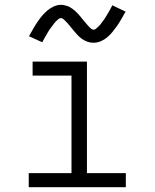

<svg xmlns="http://www.w3.org/2000/svg" viewBox="-20 -775 640 795"><path d="M99 0V-58H276V-462H115V-520H340V-58H501V0ZM367 -598Q361 -598 354.5 -599Q348 -600 342.5 -602Q337 -604 331 -607Q325 -610 320 -613.5Q315 -617 310.5 -621Q306 -625 301.5 -629.5Q297 -634 293 -639Q289 -644 285 -648.5Q281 -653 277 -658Q273 -663 268.5 -668.5Q264 -674 260 -678.5Q256 -683 252 -687Q248 -691 243 -695.5Q238 -700 233 -700Q227 -700 222.5 -696.5Q218 -693 212.5 -687.5Q207 -682 204.5 -678.5Q202 -675 199 -671Q196 -667 192.5 -662.5Q189 -658 185.5 -653Q182 -648 178.5 -642Q175 -636 171 -629Q167 -622 163 -615Q159 -608 155 -600L100 -625Q110 -643 119 -658.5Q128 -674 137 -687Q146 -700 154.5 -710Q163 -720 175 -730.5Q187 -741 202 -748Q217 -755 233 -755Q239 -755 245.5 -753.5Q252 -752 257.5 -750.5Q263 -749 269 -745.5Q275 -742 280 -738.5Q285 -735 289.5 -731Q294 -727 298.5 -722.5Q303 -718 307 -713.5Q311 -709 315 -704Q319 -699 323 -694Q327 -689 331.5 -684Q336 -679 340 -674Q344 -669 348 -665Q352 -661 357 -656.5Q362 -652 367 -652Q373 -652 377.5 -656Q382 -660 387.5 -665Q393 -670 395.5 -673.5Q398 -677 401 -681Q404 -685 407.5 -689.5Q411 -694 414.5 -699.5Q418 -705 421.5 -711Q425 -717 429 -723.5Q433 -730 437 -737.5Q441 -745 445 -753L500 -727Q490 -709 481 -693.5Q472 -678 463 -665.5Q454 -653 445.5 -642.5Q437 -632 425 -621.5Q413 -611 398 -604.5Q383 -598 367 -598Z"/></svg>

Font: Iosevka Light Extended
Style: Regular
Weight: 300
Width: 7
Monospace: yes
Designer: Belleve Invis
Foundry: Belleve Invis
Version: Version 32.5.0; ttfautohint (v1.8.4)